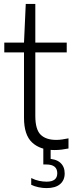

<svg xmlns="http://www.w3.org/2000/svg" viewBox="-20 -760 376 984"><path d="M259 9Q186 9 144.5 -29.8Q103 -68.5 103 -156.5V-541.5L112 -740H161V-165.5Q161 -97 188 -70Q215 -43 268.5 -43Q283 -43 298.2 -45.2Q313.5 -47.5 331 -51V1Q314 4.5 295.5 6.8Q277 9 259 9ZM2 -491.5V-541.5H322V-491.5ZM218.5 204Q198.5 204 177.2 199.5Q156 195 140 187V152.5Q161 163 181 167Q201 171 219 171Q246.5 171 260 160.2Q273.5 149.5 273.5 128Q273.5 83 217.5 83H202V-10H239.5V69.5L221.5 53.5Q265.5 53.5 288.5 73.5Q311.5 93.5 311.5 129Q311.5 163.5 287.8 183.8Q264 204 218.5 204Z"/></svg>

Font: Encode Sans SemiCondensed Light
Style: Regular
Weight: 300
Width: 4
Designer: Multiple Designers
Foundry: Impallari Type
Version: Version 3.002